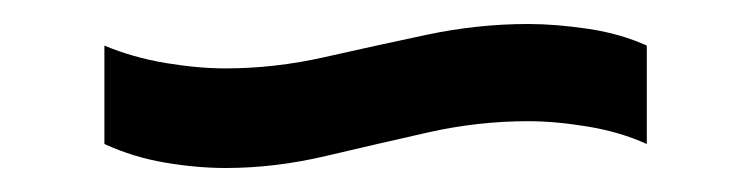

<svg xmlns="http://www.w3.org/2000/svg" viewBox="-20 -430 627 160"><path d="M168 -290Q144 -290 117.5 -294.5Q91 -299 67 -310V-392Q91 -382 118 -377.5Q145 -373 168 -373Q209 -373 251 -382.5Q293 -392 335.5 -401Q378 -410 420 -410Q443 -410 470 -406Q497 -402 519 -392V-310Q497 -320 470 -324.5Q443 -329 420 -329Q378 -329 336 -319.5Q294 -310 251.5 -300Q209 -290 168 -290Z"/></svg>

Font: Pathway Extreme 28pt SemiBold
Style: Regular
Weight: 600
Designer: Eduardo Rodriguez Tunni
Foundry: Eduardo Rodriguez Tunni
Version: Version 1.001;gftools[0.9.26]